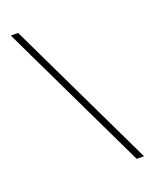

<svg xmlns="http://www.w3.org/2000/svg" viewBox="-157 -949 838 1039"><g transform="rotate(-20 262.0 -430.0)"><path d="M447 0 35 -860H77L489 0Z"/></g></svg>

Font: Spartan Thin Light
Style: Regular
Weight: 300
Version: Version 1.004